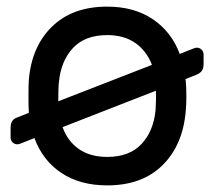

<svg xmlns="http://www.w3.org/2000/svg" viewBox="-20 -550 647 580"><path d="M563 -403Q571 -406 574 -406Q583 -406 589 -400Q595 -394 595 -385V-357Q595 -344 590 -336.5Q585 -329 573 -324L540 -311L541 -307Q543 -285 543 -259Q543 -235 541 -213Q532 -111 470.5 -50.5Q409 10 304 10Q222 10 165.5 -27.5Q109 -65 84 -133L44 -117Q36 -114 33 -114Q24 -114 18 -120Q12 -126 12 -135V-163Q12 -177 17 -184.5Q22 -192 34 -196L67 -209V-213Q66 -224 66 -259Q66 -296 67 -307Q75 -409 137 -469.5Q199 -530 304 -530Q385 -530 441.5 -492Q498 -454 523 -387ZM439 -354Q423 -396 389 -420Q355 -444 304 -444Q237 -444 200.5 -405Q164 -366 158 -302Q156 -286 156 -244ZM169 -166Q184 -124 218 -100Q252 -76 304 -76Q371 -76 407.5 -115Q444 -154 450 -218Q452 -251 451 -276Z"/></svg>

Font: Hezaedrus
Style: Regular
Weight: 400
Designer: Hubert & Fischer
Foundry: Hubert & Fischer
Version: Version 1.10;September 3, 2019;FontCreator 11.5.0.2425 64-bi